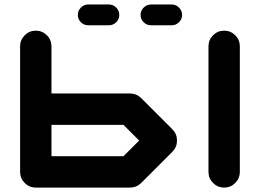

<svg xmlns="http://www.w3.org/2000/svg" viewBox="-20 -847 1174 867"><path d="M537.6 -141.6 608.4 -212.4 537.6 -283.2H212.4V-141.6ZM992.2 -708.5Q1021.5 -708.5 1042.2 -687.7Q1063 -667 1063 -637.7V-70.8Q1063 -41.5 1042.2 -20.8Q1021.5 0 992.2 0Q962.9 0 942.1 -20.8Q921.4 -41.5 921.4 -70.8V-637.7Q921.4 -667 942.1 -687.7Q962.9 -708.5 992.2 -708.5ZM758.8 -262.7Q779.3 -241.7 779.3 -212.4Q779.3 -183.1 758.8 -162.1L617.2 -20.5Q596.2 0 566.9 0H141.6Q112.3 0 91.6 -20.8Q70.8 -41.5 70.8 -70.8V-637.7Q70.8 -667 91.6 -687.7Q112.3 -708.5 141.6 -708.5Q170.9 -708.5 191.7 -687.7Q212.4 -667 212.4 -637.7V-424.8H566.9Q596.2 -424.8 617.2 -404.3ZM661.6 -732.9Q642.6 -732.9 628.7 -746.6Q614.7 -760.3 614.7 -779.8Q614.7 -798.8 628.7 -812.7Q642.6 -826.7 661.6 -826.7H755.4Q774.4 -826.7 788.3 -812.7Q802.2 -798.8 802.2 -779.8Q802.2 -760.3 788.3 -746.6Q774.4 -732.9 755.4 -732.9ZM378.4 -732.9Q358.9 -732.9 345.2 -746.6Q331.5 -760.3 331.5 -779.8Q331.5 -798.8 345.2 -812.7Q358.9 -826.7 378.4 -826.7H471.7Q491.2 -826.7 504.9 -812.7Q518.6 -798.8 518.6 -779.8Q518.6 -760.3 504.9 -746.6Q491.2 -732.9 471.7 -732.9Z"/></svg>

Font: Robtronika
Style: Regular
Weight: 400
Designer: GGBot
Version: 1.00